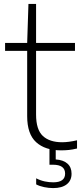

<svg xmlns="http://www.w3.org/2000/svg" viewBox="-20 -760 419 982"><path d="M292.5 9Q210.5 9 164.8 -32.8Q119 -74.5 119 -166V-500H6V-540.5H119L125.5 -740H164.5V-540.5H363.5V-500H164.5V-174Q164.5 -97 199 -64.8Q233.5 -32.5 298 -32.5Q330.5 -32.5 374 -42.5V-0.5Q351.5 5 332.5 7Q313.5 9 292.5 9ZM252 202Q229.5 202 205.5 197Q181.5 192 165 183V152Q187.5 163.5 209.5 168Q231.5 172.5 252 172.5Q313 172.5 313 128Q313 82.5 251 82.5H233V-10H265V55.5Q304 58 325 76.8Q346 95.5 346 128.5Q346 163.5 321.2 182.8Q296.5 202 252 202Z"/></svg>

Font: Encode Sans SmExp XLt
Style: Regular
Weight: 200
Width: 6
Designer: Multiple Designers
Foundry: Impallari Type
Version: Version 3.002; ttfautohint (v1.8.3) -l 8 -r 50 -G 200 -x 14 